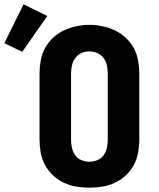

<svg xmlns="http://www.w3.org/2000/svg" viewBox="-114 -861 734 889"><path d="M300 8Q270 8 239.5 3Q209 -2 181.5 -15Q154 -28 131.5 -49Q109 -70 94.5 -97Q80 -124 74.5 -154.5Q69 -185 69 -215V-520Q69 -550 74.5 -580.5Q80 -611 94.5 -638Q109 -665 131.5 -686Q154 -707 181.5 -720Q209 -733 239.5 -739.5Q270 -746 300 -746Q330 -746 360.5 -739.5Q391 -733 418.5 -720Q446 -707 468.5 -686Q491 -665 505.5 -638Q520 -611 525.5 -580.5Q531 -550 531 -520V-215Q531 -185 525.5 -154.5Q520 -124 505.5 -97Q491 -70 468.5 -49Q446 -28 418.5 -15Q391 -2 360.5 3Q330 8 300 8ZM300 -112Q319 -112 337 -119.5Q355 -127 366 -142.5Q377 -158 381 -177Q385 -196 385 -215V-520Q385 -539 381 -558Q377 -577 365.5 -592.5Q354 -608 336 -615.5Q318 -623 299 -623Q280 -623 262.5 -615Q245 -607 234 -591.5Q223 -576 219 -557.5Q215 -539 215 -520V-215Q215 -196 219 -177Q223 -158 234 -142.5Q245 -127 263 -119.5Q281 -112 300 -112ZM-11 -621 -94 -661 -5 -841 105 -787Z"/></svg>

Font: Iosevka Custom Heavy Extended
Style: Regular
Weight: 900
Width: 7
Monospace: yes
Designer: Belleve Invis
Foundry: Belleve Invis
Version: Version 11.2.4; ttfautohint (v1.8.4)